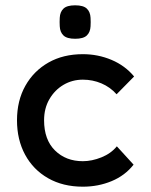

<svg xmlns="http://www.w3.org/2000/svg" viewBox="-20 -686 567 723"><path d="M420 -135 483 -66Q451 -25 400.5 -4Q350 17 292 17Q217 17 161 -15Q105 -47 74.5 -103.5Q44 -160 44 -233Q44 -307 75.5 -363Q107 -419 162.5 -450.5Q218 -482 292 -482Q349 -482 400 -460.5Q451 -439 485 -398L419 -331Q395 -358 362 -372Q329 -386 292 -386Q252 -386 219 -366.5Q186 -347 166 -312.5Q146 -278 146 -233Q146 -160 187 -119.5Q228 -79 292 -79Q326 -79 362 -93.5Q398 -108 420 -135ZM263 -540Q232 -540 219 -552.5Q206 -565 205 -587Q204 -603 205 -619Q206 -641 219 -653.5Q232 -666 263 -666Q294 -666 307 -653.5Q320 -641 321 -619Q322 -603 321 -587Q320 -565 307 -552.5Q294 -540 263 -540Z"/></svg>

Font: Kreadon Light
Style: Bold
Weight: 600
Designer: Reiya WATANABE
Foundry: StudioGnu
Version: Version 1.003; ttfautohint (v1.8.4.7-5d5b);gftools[0.9.32]